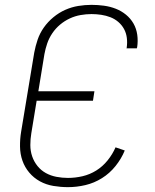

<svg xmlns="http://www.w3.org/2000/svg" viewBox="-20 -763 640 791"><path d="M260 8Q230 8 200 3Q170 -2 144.5 -16Q119 -30 100.5 -52Q82 -74 72.5 -101Q63 -128 62.5 -159Q62 -190 67 -220L121 -546Q126 -573 135 -599.5Q144 -626 160.5 -649.5Q177 -673 200 -692Q223 -711 249 -722.5Q275 -734 302.5 -738.5Q330 -743 357 -743Q383 -743 408.5 -739.5Q434 -736 457 -727Q480 -718 499 -702.5Q518 -687 530 -666Q542 -645 545.5 -619.5Q549 -594 545 -568Q544 -567 544 -566Q544 -565 544 -564H501Q502 -565 502 -565.5Q502 -566 502 -567Q505 -587 502.5 -607Q500 -627 491 -643.5Q482 -660 467.5 -672.5Q453 -685 435 -692Q417 -699 397 -702Q377 -705 357 -705Q335 -705 312 -701Q289 -697 267.5 -687Q246 -677 227.5 -661.5Q209 -646 195.5 -626Q182 -606 174.5 -584Q167 -562 163 -540L138 -387H369L363 -348H131L109 -214Q105 -190 105 -165.5Q105 -141 112.5 -119Q120 -97 134.5 -79Q149 -61 169 -50Q189 -39 212.5 -34.5Q236 -30 260 -30Q290 -30 320 -37Q350 -44 376.5 -60.5Q403 -77 423.5 -102.5Q444 -128 456 -156L494 -143Q480 -109 456 -79Q432 -49 400 -29Q368 -9 332 -0.5Q296 8 260 8Z"/></svg>

Font: Iosevka SS04 XLt Ex
Style: Italic
Weight: 200
Width: 7
Italic angle: -9°
Monospace: yes
Designer: Belleve Invis
Foundry: Belleve Invis
Version: Version 19.0.0; ttfautohint (v1.8.4)